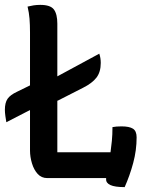

<svg xmlns="http://www.w3.org/2000/svg" viewBox="-43 -730 613 787"><path d="M151 0Q127 0 111.5 -17Q96 -34 88 -60.5Q80 -87 80 -113V-279L-17 -229Q-19 -240 -21 -254.5Q-23 -269 -23 -280Q-23 -309 -12 -325Q-1 -341 27 -354L80 -380V-596Q80 -629 78 -653.5Q76 -678 70 -703Q82 -706 94.5 -708Q107 -710 122 -710Q164 -710 178 -691Q192 -672 192 -633V-417L364 -510Q370 -492 370 -472Q370 -435 352.5 -412Q335 -389 297 -370L195 -318L192 -317V-106H410Q413 -127 415.5 -152.5Q418 -178 418 -209Q433 -212 455 -212Q487 -212 502 -202.5Q517 -193 517 -167Q517 -114 503 -62Q489 -10 468 37Q428 37 409.5 28.5Q391 20 392 4Q392 2 392 0Z"/></svg>

Font: Recursive Sn Csl St Med
Style: Regular
Weight: 500
Version: Version 1.079;hotconv 1.0.112;makeotfexe 2.5.65598; ttfautoh